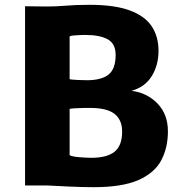

<svg xmlns="http://www.w3.org/2000/svg" viewBox="-20 -770 754 797"><path d="M84 0V-744L175 -743Q213.5 -743 254.2 -746.5Q295 -750 352 -750Q455.5 -750 518.5 -726.8Q581.5 -703.5 609.8 -660.8Q638 -618 638 -559Q638 -500 610.2 -454.5Q582.5 -409 526 -393Q590.5 -385 633.8 -340.2Q677 -295.5 677 -225Q677 -157 649.5 -104.8Q622 -52.5 555 -22.8Q488 7 369 7Q317.5 7 263.2 4.2Q209 1.5 178 0ZM269 -441Q281 -439 304.8 -438Q328.5 -437 341 -437Q400.5 -437 430.2 -460.2Q460 -483.5 460 -542Q460 -588.5 427.2 -606.8Q394.5 -625 333 -625Q326 -625 312.5 -624.5Q299 -624 286.2 -622.8Q273.5 -621.5 269 -619ZM269 -126Q279 -120 308.2 -117.5Q337.5 -115 360 -115Q424 -115 455.5 -140.2Q487 -165.5 487 -224Q487 -272 455.8 -297Q424.5 -322 354 -322Q342 -322 324.2 -321.8Q306.5 -321.5 290.8 -320.5Q275 -319.5 269 -318Z"/></svg>

Font: Merriweather Sans Black
Style: Regular
Weight: 900
Designer: Eben Sorkin
Foundry: Eben Sorkin
Version: Version 1.008; ttfautohint (v1.7.19-72a1) -l 8 -r 50 -G 200 